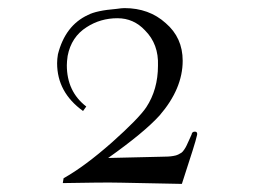

<svg xmlns="http://www.w3.org/2000/svg" viewBox="-20 -450 642 474"><path d="M465 -111Q464 -103 429 4L279 1Q235 0 135 2L137 -10Q189 -39 257 -99Q322 -157 341 -185Q370 -229 370 -288Q372 -341 338 -375Q310 -405 270 -405Q228 -405 194 -383Q156 -359 147 -312Q145 -298 145 -289Q145 -224 193 -187L185 -176Q121 -222 121 -294Q121 -304 123 -316Q141 -387 197 -413Q218 -424 267 -428Q281 -430 287 -430Q348 -430 389 -393Q431 -357 431 -300Q431 -231 374 -165Q336 -123 247 -60L376 -63Q398 -63 408 -65Q415 -66 420 -68.5Q425 -71 428 -73Q431 -75 435 -81Q439 -87 440.5 -90.5Q442 -94 446.5 -103.5Q451 -113 453 -118Q454 -125 461 -125Q470 -125 465 -111Z"/></svg>

Font: GFS Gazis
Style: Regular
Weight: 400
Designer: George Matthiopoulos
Foundry: George Matthiopoulos
Version: Version 1.0